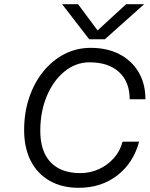

<svg xmlns="http://www.w3.org/2000/svg" viewBox="-20 -887 713 915"><path d="M480 -700H405L276 -867H352L445 -742L581 -867H667ZM95 -267Q95 -350 119 -421.5Q143 -493 186.5 -546.5Q230 -600 287.5 -629.5Q345 -659 412 -659Q490 -659 548.5 -629Q607 -599 640 -544Q673 -489 673 -414H598Q598 -497 547.5 -543.5Q497 -590 407 -590Q341 -590 287.5 -546.5Q234 -503 203 -429Q172 -355 172 -263Q172 -166 221 -114Q270 -62 363 -62Q411 -62 452.5 -81.5Q494 -101 523.5 -134.5Q553 -168 564 -212H643Q616 -111 539.5 -51.5Q463 8 355 8Q275 8 216.5 -25.5Q158 -59 126.5 -120.5Q95 -182 95 -267Z"/></svg>

Font: Overused Grotesk
Style: Italic
Weight: 400
Italic angle: -10°
Version: Version 0.003